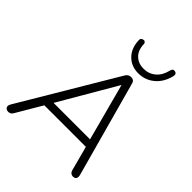

<svg xmlns="http://www.w3.org/2000/svg" viewBox="-256 -1082 1234 1234"><g transform="rotate(45 361.0 -465.5)"><path d="M34 6Q23 6 15 0.5Q7 -5 5.5 -15Q4 -25 11 -37L399 -690Q406 -701 415 -706Q424 -711 436 -711Q449 -711 457 -705Q465 -699 468 -687L646 -39Q651 -23 649 -13Q647 -3 640 1.5Q633 6 623 6Q611 6 602 -1.5Q593 -9 590 -24L543 -201L570 -188H139L176 -200L67 -15Q61 -4 53 1Q45 6 34 6ZM426 -629 194 -231 171 -241H556L534 -231L428 -629ZM450 -760Q387 -760 346 -801Q305 -842 302 -912Q301 -923 306.5 -929Q312 -935 321 -936Q327 -938 332 -935.5Q337 -933 340 -928.5Q343 -924 343 -916Q345 -863 375.5 -834Q406 -805 453 -805Q501 -805 535.5 -834.5Q570 -864 582 -918Q584 -925 587 -929.5Q590 -934 595 -936Q600 -938 607 -936Q617 -935 621.5 -927.5Q626 -920 623 -907Q606 -838 559 -799Q512 -760 450 -760Z"/></g></svg>

Font: Nunito ExtraLight Light
Style: Italic
Weight: 300
Italic angle: -9°
Version: Version 3.602